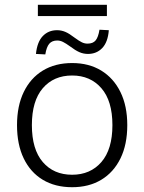

<svg xmlns="http://www.w3.org/2000/svg" viewBox="-20 -773 602 801"><path d="M281 8Q210 8 158.5 -23Q107 -54 79 -112Q51 -170 51 -251Q51 -331 79 -389Q107 -447 158.5 -478.5Q210 -510 281 -510Q351 -510 402.5 -478.5Q454 -447 482.5 -389Q511 -331 511 -251Q511 -170 482.5 -112Q454 -54 402.5 -23Q351 8 281 8ZM281 -44Q357 -44 403 -97Q449 -150 449 -251Q449 -352 403 -405Q357 -458 281 -458Q204 -458 158.5 -405Q113 -352 113 -251Q113 -150 158.5 -97Q204 -44 281 -44ZM138 -706V-753H426V-706ZM169 -546 130 -548Q135 -598 158.5 -622.5Q182 -647 218 -647Q236 -647 252.5 -640Q269 -633 291 -616Q310 -602 321.5 -596.5Q333 -591 345 -591Q368 -591 379 -604.5Q390 -618 395 -649L434 -647Q430 -597 406.5 -572.5Q383 -548 347 -548Q328 -548 311 -555.5Q294 -563 273 -579Q255 -592 243 -598Q231 -604 219 -604Q197 -604 185.5 -590.5Q174 -577 169 -546Z"/></svg>

Font: Mulish ExtraLight Light
Style: Regular
Weight: 300
Version: Version 3.603